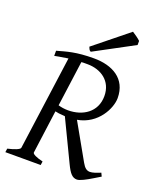

<svg xmlns="http://www.w3.org/2000/svg" viewBox="-154 -924 833 1021"><g transform="rotate(20 263.0 -413.5)"><path d="M393 -460C393 -368 318 -323 237 -323C216 -323 198 -326 181 -331L216 -588C222 -589 228 -589 233 -589H251C326 -589 393 -546 393 -460ZM463 -474C463 -584 377 -630 273 -630C171 -630 123 -614 69 -599V-570C85 -573 92 -575 145 -583L72 -51C71 -41 39 -29 3 -21L0 0H200L203 -21C165 -30 143 -41 143 -50L176 -295C188 -292 200 -290 232 -288L343 -57C365 -11 381 7 407 7C423 7 457 -11 488 -30L526 -53L517 -72C492 -62 473 -55 458 -55C440 -55 427 -65 413 -90L299 -292C413 -312 463 -417 463 -474ZM466 -776V-799C460 -805 451 -812 444 -817L419 -834L228 -680C234 -665 235 -662 244 -657Z"/></g></svg>

Font: Temporarium
Style: Italic
Weight: 400
Italic angle: -7°
Version: Version 1.1